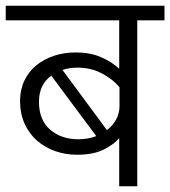

<svg xmlns="http://www.w3.org/2000/svg" viewBox="-30 -650 594 670"><path d="M234 -467Q284 -467 321.5 -451Q359 -435 386 -410V-579H-10V-630H544V-579H449V0H386V-168Q370 -148 333.5 -129Q297 -110 239 -110Q199 -110 163 -122.5Q127 -135 99.5 -159Q72 -183 56 -218Q40 -253 40 -298Q40 -337 55 -368.5Q70 -400 96 -421.5Q122 -443 157.5 -455Q193 -467 234 -467ZM106 -295Q106 -231 145 -197.5Q184 -164 244 -164Q276 -164 306 -175L149 -386Q106 -355 106 -295ZM387 -345Q366 -372 327 -393Q288 -414 241 -414Q226 -414 213 -412Q200 -410 188 -406L343 -196Q363 -211 375 -232.5Q387 -254 387 -280Z"/></svg>

Font: Mukta Light
Style: Regular
Weight: 300
Designer: Girish Dalvi and Yashodeep Gholap
Foundry: Ek Type
Version: Version 2.538;PS 1.002;hotconv 16.6.51;makeotf.lib2.5.65220;